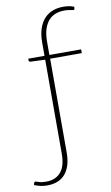

<svg xmlns="http://www.w3.org/2000/svg" viewBox="-168 -760 582 1007"><g transform="rotate(-10 123.0 -256.0)"><path d="M103 -453.5 26 -456.5Q16.5 -457.5 16.5 -464V-474H103V-544.5Q103 -586.5 113.2 -617.8Q123.5 -649 142.2 -669.8Q161 -690.5 187 -700.5Q213 -710.5 244 -710.5Q259 -710.5 274.5 -708Q290 -705.5 301.5 -700L300 -688.5Q299.5 -684.5 296.5 -684.2Q293.5 -684 287 -685.2Q280.5 -686.5 270.8 -688.2Q261 -690 247 -690Q221.5 -690 200 -682.2Q178.5 -674.5 162.8 -657Q147 -639.5 138 -611.8Q129 -584 129 -544V-474H298V-454H129.5V46Q129.5 118.5 96.5 158.2Q63.5 198 -0.5 198Q-19 198 -35.2 194.5Q-51.5 191 -69 184L-66.5 174Q-65.5 169.5 -63.2 168.5Q-61 167.5 -58.5 167.5Q-54.5 167.5 -40.5 172.5Q-26.5 177.5 -2.5 177.5Q48 177.5 75.5 145.2Q103 113 103 48Z"/></g></svg>

Font: Lato Thin
Style: Regular
Weight: 200
Designer: Lukasz Dziedzic
Foundry: tyPoland Lukasz Dziedzic
Version: Version 2.007; 2014-02-27